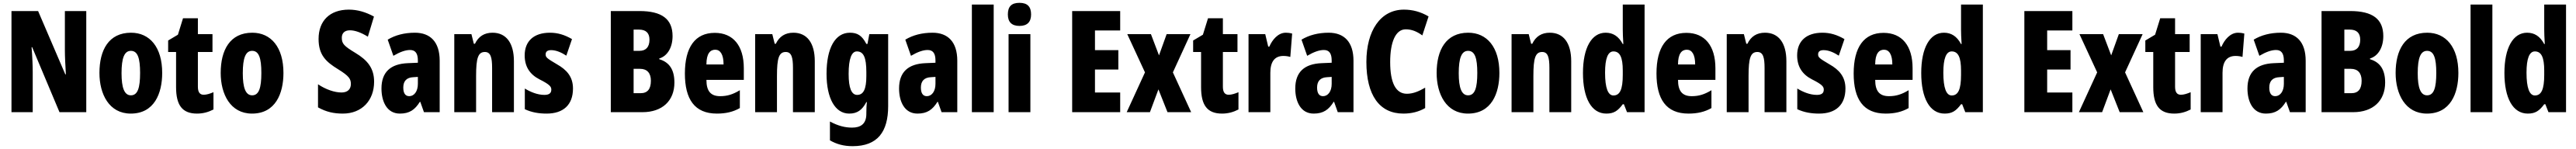

<svg xmlns="http://www.w3.org/2000/svg" viewBox="-20 -792 18186 1052"><path d="M589 0V-714H438V-437C438 -394 441 -337 445 -267H441L249 -714H61V0H211V-282C211 -323 209 -383 203 -459H207L400 0Z M1125 -277C1125 -459 1037 -561 905 -561C747 -561 682 -438 682 -277C682 -128 750 10 903 10C1069 10 1125 -132 1125 -277ZM838 -275C838 -383 858 -433 904 -433C952 -433 969 -382 969 -277C969 -171 952 -119 904 -119C858 -119 838 -172 838 -275Z M1418 -123C1390 -123 1377 -142 1377 -180V-425H1480V-551H1377V-663H1272L1236 -547L1167 -506V-425H1223V-177C1223 -50 1266 10 1371 10C1415 10 1452 -1 1487 -19V-141C1461 -130 1438 -123 1418 -123Z M1981 -277C1981 -459 1893 -561 1761 -561C1603 -561 1538 -438 1538 -277C1538 -128 1606 10 1759 10C1925 10 1981 -132 1981 -277ZM1694 -275C1694 -383 1714 -433 1760 -433C1808 -433 1825 -382 1825 -277C1825 -171 1808 -119 1760 -119C1714 -119 1694 -172 1694 -275Z M2621 -215C2621 -310 2575 -367 2488 -419C2407 -468 2393 -484 2393 -526C2393 -555 2410 -578 2450 -578C2486 -578 2528 -563 2577 -533L2620 -675C2562 -707 2503 -724 2443 -724C2306 -724 2229 -643 2229 -517C2229 -403 2282 -355 2367 -303C2445 -255 2457 -234 2457 -199C2457 -164 2436 -139 2391 -139C2342 -139 2280 -160 2225 -197V-34C2284 -1 2338 10 2400 10C2535 10 2621 -83 2621 -215Z M2909 -561C2835 -561 2770 -544 2717 -512L2757 -398C2805 -426 2843 -439 2875 -439C2913 -439 2930 -414 2930 -365V-349L2859 -346C2738 -341 2673 -284 2673 -167C2673 -77 2710 10 2803 10C2871 10 2909 -17 2944 -73H2947L2973 0H3084V-363C3084 -496 3018 -561 2909 -561ZM2898 -247 2930 -249V-200C2930 -147 2904 -113 2869 -113C2842 -113 2827 -133 2827 -174C2827 -220 2851 -245 2898 -247Z M3457 -561C3399 -561 3358 -535 3333 -483H3325L3308 -551H3187V0H3341V-256C3341 -382 3355 -425 3403 -425C3444 -425 3454 -386 3454 -312V0H3608V-360C3608 -489 3553 -561 3457 -561Z M4025 -167C4025 -252 3979 -300 3912 -338C3841 -380 3832 -387 3832 -408C3832 -428 3845 -438 3871 -438C3908 -438 3946 -420 3978 -399L4018 -516C3966 -546 3918 -561 3862 -561C3749 -561 3684 -502 3684 -401C3684 -322 3720 -267 3788 -232C3864 -194 3872 -179 3872 -159C3872 -133 3855 -122 3823 -122C3774 -122 3724 -143 3685 -167V-21C3734 2 3785 10 3839 10C3956 10 4025 -51 4025 -167Z M4494 -714H4292V0H4515C4655 0 4741 -80 4741 -209C4741 -297 4708 -352 4634 -374V-379C4691 -396 4728 -456 4728 -537C4728 -658 4652 -714 4494 -714ZM4494 -433H4453V-583H4491C4540 -583 4565 -559 4565 -512C4565 -460 4540 -433 4494 -433ZM4453 -306H4499C4548 -306 4575 -276 4575 -222C4575 -163 4551 -134 4502 -134H4453Z M5026 -560C4887 -560 4815 -458 4815 -273C4815 -92 4883 10 5041 10C5104 10 5156 -2 5203 -29V-155C5153 -125 5114 -113 5064 -113C4998 -113 4967 -148 4967 -228H5231V-310C5231 -469 5156 -560 5026 -560ZM5029 -441C5065 -441 5088 -408 5088 -337H4967C4967 -413 4993 -441 5029 -441Z M5581 -561C5523 -561 5482 -535 5457 -483H5449L5432 -551H5311V0H5465V-256C5465 -382 5479 -425 5527 -425C5568 -425 5578 -386 5578 -312V0H5732V-360C5732 -489 5677 -561 5581 -561Z M5980 -561C5876 -561 5815 -453 5815 -271C5815 -97 5876 10 5975 10C6032 10 6066 -15 6096 -71H6100C6097 -50 6096 -17 6096 5V12C6096 83 6056 109 5995 109C5946 109 5897 97 5839 66V199C5886 226 5936 240 5999 240C6175 240 6250 139 6250 -43V-551H6117L6104 -482H6096C6065 -542 6032 -561 5980 -561ZM6029 -429C6076 -429 6096 -387 6096 -283V-255C6096 -163 6076 -122 6031 -122C5991 -122 5971 -171 5971 -270C5971 -378 5992 -429 6029 -429Z M6563 -561C6489 -561 6424 -544 6371 -512L6411 -398C6459 -426 6497 -439 6529 -439C6567 -439 6584 -414 6584 -365V-349L6513 -346C6392 -341 6327 -284 6327 -167C6327 -77 6364 10 6457 10C6525 10 6563 -17 6598 -73H6601L6627 0H6738V-363C6738 -496 6672 -561 6563 -561ZM6552 -247 6584 -249V-200C6584 -147 6558 -113 6523 -113C6496 -113 6481 -133 6481 -174C6481 -220 6505 -245 6552 -247Z M6995 0V-760H6841V0Z M7177 -772C7120 -772 7095 -745 7095 -690C7095 -636 7123 -609 7177 -609C7231 -609 7259 -636 7259 -690C7259 -744 7234 -772 7177 -772ZM7254 -551H7100V0H7254Z M7888 0V-139H7710V-301H7875V-438H7710V-577H7888V-714H7549V0Z M8063 -281 7934 0H8098L8158 -161L8222 0H8389L8260 -281L8384 -551H8216L8162 -401L8105 -551H7938Z M8654 -123C8626 -123 8613 -142 8613 -180V-425H8716V-551H8613V-663H8508L8472 -547L8403 -506V-425H8459V-177C8459 -50 8502 10 8607 10C8651 10 8688 -1 8723 -19V-141C8697 -130 8674 -123 8654 -123Z M9057 -561C9002 -561 8961 -510 8941 -463H8933L8912 -551H8794V0H8948V-278C8948 -354 8977 -397 9040 -397C9060 -397 9076 -394 9089 -390L9102 -555C9082 -560 9070 -561 9057 -561Z M9360 -561C9286 -561 9221 -544 9168 -512L9208 -398C9256 -426 9294 -439 9326 -439C9364 -439 9381 -414 9381 -365V-349L9310 -346C9189 -341 9124 -284 9124 -167C9124 -77 9161 10 9254 10C9322 10 9360 -17 9395 -73H9398L9424 0H9535V-363C9535 -496 9469 -561 9360 -561ZM9349 -247 9381 -249V-200C9381 -147 9355 -113 9320 -113C9293 -113 9278 -133 9278 -174C9278 -220 9302 -245 9349 -247Z M9904 -585C9947 -585 9984 -569 10021 -542L10065 -676C10009 -709 9952 -724 9891 -724C9725 -724 9626 -574 9626 -355C9626 -120 9718 10 9887 10C9945 10 9996 -3 10041 -29V-173C9999 -149 9958 -130 9912 -130C9834 -130 9794 -206 9794 -354C9794 -495 9832 -585 9904 -585Z M10565 -277C10565 -459 10477 -561 10345 -561C10187 -561 10122 -438 10122 -277C10122 -128 10190 10 10343 10C10509 10 10565 -132 10565 -277ZM10278 -275C10278 -383 10298 -433 10344 -433C10392 -433 10409 -382 10409 -277C10409 -171 10392 -119 10344 -119C10298 -119 10278 -172 10278 -275Z M10921 -561C10863 -561 10822 -535 10797 -483H10789L10772 -551H10651V0H10805V-256C10805 -382 10819 -425 10867 -425C10908 -425 10918 -386 10918 -312V0H11072V-360C11072 -489 11017 -561 10921 -561Z M11320 10C11373 10 11401 -9 11436 -56H11444L11466 0H11590V-760H11436V-584C11436 -562 11437 -528 11440 -481H11436C11406 -537 11366 -561 11315 -561C11216 -561 11155 -454 11155 -277C11155 -99 11215 10 11320 10ZM11370 -118C11332 -118 11311 -170 11311 -279C11311 -379 11331 -429 11370 -429C11416 -429 11436 -387 11436 -294V-263C11436 -161 11416 -118 11370 -118Z M11885 -560C11746 -560 11674 -458 11674 -273C11674 -92 11742 10 11900 10C11963 10 12015 -2 12062 -29V-155C12012 -125 11973 -113 11923 -113C11857 -113 11826 -148 11826 -228H12090V-310C12090 -469 12015 -560 11885 -560ZM11888 -441C11924 -441 11947 -408 11947 -337H11826C11826 -413 11852 -441 11888 -441Z M12440 -561C12382 -561 12341 -535 12316 -483H12308L12291 -551H12170V0H12324V-256C12324 -382 12338 -425 12386 -425C12427 -425 12437 -386 12437 -312V0H12591V-360C12591 -489 12536 -561 12440 -561Z M13008 -167C13008 -252 12962 -300 12895 -338C12824 -380 12815 -387 12815 -408C12815 -428 12828 -438 12854 -438C12891 -438 12929 -420 12961 -399L13001 -516C12949 -546 12901 -561 12845 -561C12732 -561 12667 -502 12667 -401C12667 -322 12703 -267 12771 -232C12847 -194 12855 -179 12855 -159C12855 -133 12838 -122 12806 -122C12757 -122 12707 -143 12668 -167V-21C12717 2 12768 10 12822 10C12939 10 13008 -51 13008 -167Z M13277 -560C13138 -560 13066 -458 13066 -273C13066 -92 13134 10 13292 10C13355 10 13407 -2 13454 -29V-155C13404 -125 13365 -113 13315 -113C13249 -113 13218 -148 13218 -228H13482V-310C13482 -469 13407 -560 13277 -560ZM13280 -441C13316 -441 13339 -408 13339 -337H13218C13218 -413 13244 -441 13280 -441Z M13708 10C13761 10 13789 -9 13824 -56H13832L13854 0H13978V-760H13824V-584C13824 -562 13825 -528 13828 -481H13824C13794 -537 13754 -561 13703 -561C13604 -561 13543 -454 13543 -277C13543 -99 13603 10 13708 10ZM13758 -118C13720 -118 13699 -170 13699 -279C13699 -379 13719 -429 13758 -429C13804 -429 13824 -387 13824 -294V-263C13824 -161 13804 -118 13758 -118Z M14610 0V-139H14432V-301H14597V-438H14432V-577H14610V-714H14271V0Z M14785 -281 14656 0H14820L14880 -161L14944 0H15111L14982 -281L15106 -551H14938L14884 -401L14827 -551H14660Z M15376 -123C15348 -123 15335 -142 15335 -180V-425H15438V-551H15335V-663H15230L15194 -547L15125 -506V-425H15181V-177C15181 -50 15224 10 15329 10C15373 10 15410 -1 15445 -19V-141C15419 -130 15396 -123 15376 -123Z M15779 -561C15724 -561 15683 -510 15663 -463H15655L15634 -551H15516V0H15670V-278C15670 -354 15699 -397 15762 -397C15782 -397 15798 -394 15811 -390L15824 -555C15804 -560 15792 -561 15779 -561Z M16082 -561C16008 -561 15943 -544 15890 -512L15930 -398C15978 -426 16016 -439 16048 -439C16086 -439 16103 -414 16103 -365V-349L16032 -346C15911 -341 15846 -284 15846 -167C15846 -77 15883 10 15976 10C16044 10 16082 -17 16117 -73H16120L16146 0H16257V-363C16257 -496 16191 -561 16082 -561ZM16071 -247 16103 -249V-200C16103 -147 16077 -113 16042 -113C16015 -113 16000 -133 16000 -174C16000 -220 16024 -245 16071 -247Z M16571 -714H16369V0H16592C16732 0 16818 -80 16818 -209C16818 -297 16785 -352 16711 -374V-379C16768 -396 16805 -456 16805 -537C16805 -658 16729 -714 16571 -714ZM16571 -433H16530V-583H16568C16617 -583 16642 -559 16642 -512C16642 -460 16617 -433 16571 -433ZM16530 -306H16576C16625 -306 16652 -276 16652 -222C16652 -163 16628 -134 16579 -134H16530Z M17335 -277C17335 -459 17247 -561 17115 -561C16957 -561 16892 -438 16892 -277C16892 -128 16960 10 17113 10C17279 10 17335 -132 17335 -277ZM17048 -275C17048 -383 17068 -433 17114 -433C17162 -433 17179 -382 17179 -277C17179 -171 17162 -119 17114 -119C17068 -119 17048 -172 17048 -275Z M17575 0V-760H17421V0Z M17825 10C17878 10 17906 -9 17941 -56H17949L17971 0H18095V-760H17941V-584C17941 -562 17942 -528 17945 -481H17941C17911 -537 17871 -561 17820 -561C17721 -561 17660 -454 17660 -277C17660 -99 17720 10 17825 10ZM17875 -118C17837 -118 17816 -170 17816 -279C17816 -379 17836 -429 17875 -429C17921 -429 17941 -387 17941 -294V-263C17941 -161 17921 -118 17875 -118Z"/></svg>

Font: Noto Sans Bengali ExtraCondensed ExtraBold
Style: Regular
Weight: 800
Width: 2
Designer: Joana Ranito - Universal Thirst; Jelle Bosma - Monotype Design Team
Foundry: Universal Thirst ehf.
Version: Version 3.000